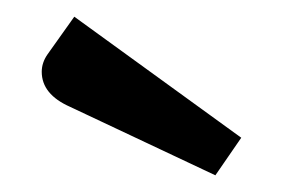

<svg xmlns="http://www.w3.org/2000/svg" viewBox="-20 -798 348 230"><path d="M30 -712Q30 -723 37 -733L69 -778L269 -633L238 -588L64 -670Q30 -685 30 -712Z"/></svg>

Font: Voces
Style: Regular
Weight: 400
Designer: Ana Paula Megda, Pablo Ugerman
Foundry: Ana Paula Megda, Pablo Ugerman
Version: Version 1.003